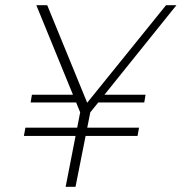

<svg xmlns="http://www.w3.org/2000/svg" viewBox="-20 -720 700 740"><path d="M354 -355H541L536 -325H339ZM78 -228H516L510 -196H72ZM103 -355H293L298 -325H98ZM620 -700H660L328 -287L271 0H233L289 -287L120 -700H162L316 -324Z"/></svg>

Font: Albert Sans ExtraLight
Style: Italic
Weight: 250
Italic angle: -11.25°
Designer: Andreas Rasmussen
Foundry: a.Foundry
Version: Version 1.025